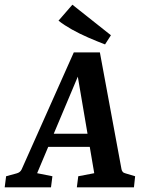

<svg xmlns="http://www.w3.org/2000/svg" viewBox="-35 -797 622 817"><path d="M156 -228H379L392 -172H135ZM482 -77Q483 -71 487 -66Q491 -61 500 -59L540 -47L535 0H292L298 -47L366 -60L286 -530H321L123 -60L188 -47L182 0H-15L-9 -47L35 -59Q51 -63 57 -76L279 -574H390ZM437 -647 412 -608Q378 -621 341 -637Q304 -653 271 -671.5Q238 -690 214 -709L273 -777Z"/></svg>

Font: Rasa SemiBold
Style: Italic
Weight: 600
Italic angle: -7.10001°
Designer: Anna Giedrys (Yrsa+Rasa design), David Brezina (Yrsa art-direction, Rasa art-direction, design)
Foundry: Rosetta Type Foundry
Version: Version 2.004